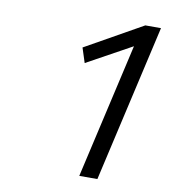

<svg xmlns="http://www.w3.org/2000/svg" viewBox="-76 -728 713 795"><g transform="rotate(10 280.0 -330.5)"><path d="M231 -525.9 471.2 -661.1H537.1L386.2 0H310.1L439.9 -567.9L251 -463.9Z"/></g></svg>

Font: TitilliumWeb-Italic
Style: Italic
Weight: 400
Italic angle: -13°
Version: Version 1.001;PS 57.000;hotconv 1.0.70;makeotf.lib2.5.55311